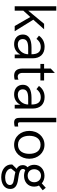

<svg xmlns="http://www.w3.org/2000/svg" viewBox="1096 -1826 954 3186"><g transform="rotate(90 1573.0 -233.0)"><path d="M84 0H157.2V-143.1L262.2 -258.8L411.6 0H498L307.1 -308.6L465.8 -487.8H375L157.2 -225.1V-689.9H84Z M712.4 9.8C781.7 9.8 848.1 -21 883.8 -94.2L885.3 0H947.3V-299.3C947.3 -418 880.4 -496.1 756.3 -496.1C675.8 -496.1 615.7 -462.9 572.3 -402.3L625.5 -360.8C648.9 -394.5 690.9 -432.6 760.7 -432.6C849.1 -432.6 880.4 -370.6 880.4 -278.8H768.6C630.4 -278.8 552.7 -233.4 552.7 -135.7C552.7 -43.9 620.6 9.8 712.4 9.8ZM720.7 -51.8C669.9 -51.8 628.4 -75.7 628.4 -133.8C628.4 -198.7 679.2 -223.6 775.9 -223.6H880.4C880.4 -145 820.8 -51.8 720.7 -51.8Z M1236.3 9.8C1266.1 9.8 1291 4.4 1301.8 0V-62.5C1286.6 -55.2 1269.5 -50.3 1252.9 -50.3C1217.3 -50.3 1189.9 -75.2 1189.9 -128.9V-426.3H1314.9V-487.8H1189.9V-666L1117.2 -597.7V-487.8H1040.5V-426.3H1117.2V-129.4C1117.2 -45.9 1149.9 9.8 1236.3 9.8Z M1546.4 9.8C1615.7 9.8 1682.1 -21 1717.8 -94.2L1719.2 0H1781.2V-299.3C1781.2 -418 1714.4 -496.1 1590.3 -496.1C1509.8 -496.1 1449.7 -462.9 1406.2 -402.3L1459.5 -360.8C1482.9 -394.5 1524.9 -432.6 1594.7 -432.6C1683.1 -432.6 1714.4 -370.6 1714.4 -278.8H1602.5C1464.4 -278.8 1386.7 -233.4 1386.7 -135.7C1386.7 -43.9 1454.6 9.8 1546.4 9.8ZM1554.7 -51.8C1503.9 -51.8 1462.4 -75.7 1462.4 -133.8C1462.4 -198.7 1513.2 -223.6 1609.9 -223.6H1714.4C1714.4 -145 1654.8 -51.8 1554.7 -51.8Z M2032.7 -53.7C2010.3 -53.7 2008.3 -80.1 2008.3 -81.5V-689.9H1935.1V-98.6C1935.1 -39.6 1939.9 9.8 2014.2 9.8C2038.6 9.8 2064 4.9 2079.6 0V-58.6C2068.8 -56.6 2049.3 -53.7 2032.7 -53.7Z M2382.8 9.8C2519 9.8 2614.3 -103 2614.3 -242.2C2614.3 -380.9 2519 -494.1 2382.8 -494.1C2244.6 -494.1 2151.9 -380.9 2151.9 -242.2C2151.9 -103 2244.6 9.8 2382.8 9.8ZM2382.8 -54.7C2274.9 -54.7 2233.4 -144.5 2233.4 -242.2C2233.4 -339.8 2274.9 -429.2 2382.8 -429.2C2491.7 -429.2 2532.7 -339.8 2532.7 -242.2C2532.7 -144.5 2491.7 -54.7 2382.8 -54.7Z M2914.1 -63C2846.7 -72.3 2783.7 -86.9 2783.7 -137.2C2783.7 -153.8 2792 -165.5 2804.7 -175.3C2831.5 -162.1 2862.8 -154.8 2896.5 -154.8C2998 -154.8 3077.1 -217.8 3077.1 -322.8C3077.1 -352.1 3070.8 -378.9 3058.6 -402.3L3137.2 -463.9L3096.2 -515.6L3022.5 -449.2C2991.2 -477.5 2947.3 -494.1 2896.5 -494.1C2793.9 -494.1 2714.4 -427.2 2714.4 -323.7C2714.4 -278.8 2729.5 -241.2 2754.9 -212.4C2727.5 -189 2719.7 -160.6 2719.7 -132.3C2719.7 -82.5 2745.6 -51.8 2781.2 -31.7L2710.9 39.1C2710 45.9 2709.5 51.8 2709.5 57.6C2709.5 150.9 2793 223.6 2919.9 223.6C3022.9 223.6 3115.2 175.8 3115.2 74.7C3115.2 -34.7 3013.7 -49.8 2914.1 -63ZM2895.5 -436.5C2961.9 -436.5 3003.9 -385.3 3003.9 -324.7C3003.9 -259.8 2961.4 -215.3 2895.5 -215.3C2830.1 -215.3 2788.1 -259.3 2788.1 -324.7C2788.1 -383.8 2829.1 -436.5 2895.5 -436.5ZM2926.3 158.7C2831.1 158.7 2777.8 108.4 2776.9 59.1L2834.5 -11.2C2853.5 -5.4 2873.5 -2 2893.1 1.5C2973.6 15.1 3050.3 17.6 3050.3 80.1C3050.3 133.8 2990.2 158.7 2926.3 158.7Z"/></g></svg>

Font: HK Grotesk
Style: Regular
Weight: 400
Designer: Alfredo Marco Pradil and Stefan Peev
Foundry: Hanken Design Co.
Version: Version 1.045;PS 001.045;hotconv 1.0.88;makeotf.lib2.5.64775